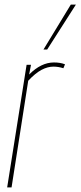

<svg xmlns="http://www.w3.org/2000/svg" viewBox="-20 -810 348 830"><path d="M114 -530 106 -488Q158 -540 213 -540Q241 -540 261 -532L254 -515Q232 -522 211 -522Q186 -522 159.5 -508Q133 -494 102 -461L30 0H11L95 -530ZM168 -596 286 -790H308L184 -596Z"/></svg>

Font: Georama Condensed Thin
Style: Italic
Weight: 100
Width: 3
Italic angle: -9°
Designer: Jean-Baptiste Levee
Foundry: Production Type
Version: Version 1.000